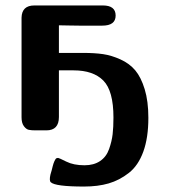

<svg xmlns="http://www.w3.org/2000/svg" viewBox="-20 -478 626 704"><path d="M59 -48V-413Q60 -458 106 -458H357Q404 -458 404 -421Q404 -384 355 -384H343Q329 -384 309 -384Q289 -384 270 -384Q251 -384 234 -384.5Q217 -385 206 -385H196V-284H285Q327 -284 358 -279.5Q389 -275 422 -260Q455 -245 476 -220Q497 -195 510.5 -151Q524 -107 524 -46Q524 27 505.5 78Q487 129 452.5 156Q418 183 378.5 194.5Q339 206 288 206Q182 206 166 190Q160 184 165 162Q167 156 169.5 146.5Q172 137 173 132.5Q174 128 176 122Q178 116 179.5 113Q181 110 183 106.5Q185 103 187.5 102Q190 101 193 101Q196 101 223 114.5Q250 128 290 128Q324 128 347 112.5Q370 97 380 68.5Q390 40 393 14Q396 -12 396 -47Q396 -145 359 -182.5Q322 -220 250 -220H196V-49Q196 0 150 0H110Q95 0 85.5 -2Q76 -4 67.5 -15.5Q59 -27 59 -48Z"/></svg>

Font: CMU Sans Serif
Style: Bold
Weight: 700
Version: Version 0.7.0